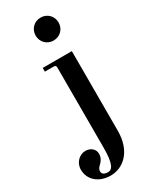

<svg xmlns="http://www.w3.org/2000/svg" viewBox="-295 -780 858 1074"><g transform="rotate(-30 134.0 -243.0)"><path d="M-52 126C-52 192 2 238 77 238C159 238 236 173 236 40V-474H48V-450H104C116 -450 120 -446 120 -434V82C120 189 100 214 73 214C58 214 36 209 36 188C36 176 42 166 53 156C63 147 81 128 81 100C81 64 50 47 22 47C-16 47 -52 80 -52 126ZM104 -650C104 -608 136 -576 178 -576C220 -576 252 -608 252 -650C252 -692 220 -724 178 -724C136 -724 104 -692 104 -650Z"/></g></svg>

Font: Old Standard
Style: Bold
Weight: 700
Designer: Alexey Kryukov <alexios@thessalonica.org.ru>
Version: Version 2.0.2